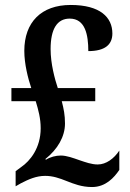

<svg xmlns="http://www.w3.org/2000/svg" viewBox="-20 -744 523 774"><path d="M351 10C406 10 440 -28 461 -59V-137C440 -105 408 -81 374 -81C349 -81 325 -90 301 -98C275 -107 249 -117 225 -117C205 -117 182 -111 165 -100L163 -103C212 -142 242 -193 242 -246C242 -280 237 -305 229 -336H364V-389H213C201 -425 184 -487 184 -546C184 -627 210 -669 261 -669C324 -669 336 -603 336 -538C403 -538 433 -564 433 -609C433 -674 384 -724 265 -724C146 -724 78 -654 78 -539C78 -486 93 -428 106 -389H26V-336H124C135 -300 144 -266 144 -227C144 -147 101 -95 66 -71L43 -54V7L64 -5C95 -21 126 -35 162 -35C193 -35 219 -26 249 -14C277 -3 309 10 351 10Z"/></svg>

Font: Noto Serif Bengali Condensed SemiBold
Style: Regular
Weight: 600
Width: 3
Designer: Juan Bruce, Universal Thirst, Indian Type Foundry and the Monotype Design Team.
Foundry: Monotype Imaging Inc.
Version: Version 2.003